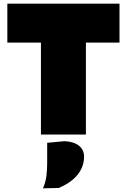

<svg xmlns="http://www.w3.org/2000/svg" viewBox="-20 -733 691 1046"><path d="M203 0Q203 -55.5 203 -108.2Q203 -161 203 -229V-434Q203 -505.5 203 -560.5Q203 -615.5 203 -673L294 -501H189Q136.5 -501 96.2 -501Q56 -501 20 -501V-713H631V-501Q595 -501 554.8 -501Q514.5 -501 462 -501H357L448 -673Q448 -615.5 448 -560.5Q448 -505.5 448 -434V-229Q448 -161 448 -108.2Q448 -55.5 448 0ZM214 293Q228.5 260 232.8 225.5Q237 191 237 156Q237 128 237 100.2Q237 72.5 237 45L332 36Q384 39 411 61.5Q438 84 438 120Q438 157.5 421.8 189.5Q405.5 221.5 374.8 247Q344 272.5 300 291Z"/></svg>

Font: Commissioner Thin Black
Style: Regular
Weight: 900
Version: Version 1.000